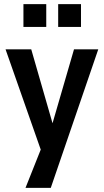

<svg xmlns="http://www.w3.org/2000/svg" viewBox="-20 -734 506 934"><path d="M104 180 194 -46V39L7 -494H132L242 -112H229L340 -494H458L227 180ZM263 -603V-714H374V-603ZM94 -603V-714H205V-603Z"/></svg>

Font: Nunito Sans 10pt Condensed
Style: Bold
Weight: 700
Width: 3
Designer: Vernon Adams
Foundry: Vernon Adams
Version: Version 3.101;gftools[0.9.27]